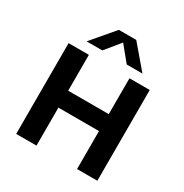

<svg xmlns="http://www.w3.org/2000/svg" viewBox="-183 -947 1045 1090"><g transform="rotate(30 340.0 -401.5)"><path d="M74 0V-595H207V-360H473V-595H606V0H473V-249H207V0ZM157.5 -655 283.5 -803H397.5L523.5 -655H420.5L329.5 -766H351.5L260.5 -655Z"/></g></svg>

Font: Encode Sans SC SemiBold
Style: Regular
Weight: 600
Version: Version 3.002